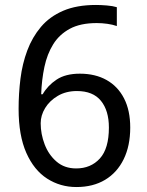

<svg xmlns="http://www.w3.org/2000/svg" viewBox="-20 -744 591 774"><path d="M288 10Q223 10 170 -24Q117 -58 86 -128Q55 -198 55 -305Q55 -367 62.5 -427Q70 -487 90 -540.5Q110 -594 145 -635.5Q180 -677 234.5 -700.5Q289 -724 367 -724Q386 -724 410.5 -722Q435 -720 451 -715V-639Q434 -645 412.5 -648Q391 -651 370 -651Q304 -651 261.5 -628Q219 -605 194.5 -565.5Q170 -526 159 -474Q148 -422 146 -364H152Q172 -399 208 -423Q244 -447 302 -447Q364 -447 409.5 -421.5Q455 -396 480 -347.5Q505 -299 505 -230Q505 -156 478.5 -102Q452 -48 403.5 -19Q355 10 288 10ZM287 -65Q346 -65 382.5 -105Q419 -145 419 -230Q419 -298 387 -337.5Q355 -377 290 -377Q246 -377 213 -357.5Q180 -338 162 -308.5Q144 -279 144 -247Q144 -204 160 -162Q176 -120 208 -92.5Q240 -65 287 -65Z"/></svg>

Font: hexugurmukhi05
Style: Book
Weight: 400
Designer: Jelle Bosma - Monotype Design Team
Foundry: Monotype Imaging Inc.
Version: Version 2.003